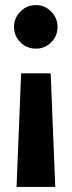

<svg xmlns="http://www.w3.org/2000/svg" viewBox="-20 -526 281 754"><path d="M121 -506Q156 -506 181 -480.5Q206 -455 206 -420Q206 -385 181 -360Q156 -335 121 -335Q85 -335 60 -360Q35 -385 35 -420Q35 -455 60 -480.5Q85 -506 121 -506ZM179 -238 197 208H45L63 -238Z"/></svg>

Font: FiraGO SemiBold
Style: Regular
Weight: 600
Designer: bBox Type
Foundry: bBox Type GmbH
Version: Version 1.001;PS 001.001;hotconv 1.0.88;makeotf.lib2.5.64775